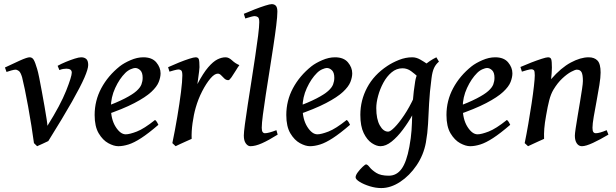

<svg xmlns="http://www.w3.org/2000/svg" viewBox="-20 -703 3036 947"><path d="M415 -382.3Q415 -363.3 396.5 -320.3Q377.9 -277.3 335 -201.4Q292 -125.5 218.3 -7.3Q210.9 -3.4 191.4 5.4Q171.9 14.2 163.1 18.1L147.5 2.9Q142.6 -34.7 135 -82Q127.4 -129.4 118.9 -176.8Q110.4 -224.1 102.3 -262.9Q94.2 -301.8 88.9 -322.3Q81.5 -346.7 72.8 -353Q64 -359.4 56.2 -359.4Q49.8 -359.4 35.9 -355.5Q22 -351.6 12.2 -348.1L4.4 -370.1Q42 -388.2 77.9 -404.3Q113.8 -420.4 126 -420.4Q139.2 -420.4 146.5 -407.7Q153.8 -395 163.1 -363.3Q167.5 -349.6 173.6 -319.1Q179.7 -288.6 186.5 -251.2Q193.4 -213.9 199.7 -177.7Q206.1 -141.6 210 -115.5Q213.9 -89.4 213.9 -82.5Q278.8 -186 306.4 -255.9Q334 -325.7 334 -344.7Q334 -364.3 307.1 -364.3Q299.8 -364.3 291 -362.8Q282.2 -361.3 272.9 -357.4L264.2 -378.4Q281.7 -388.2 304.7 -397.7Q327.6 -407.2 348.4 -413.8Q369.1 -420.4 380.4 -420.4Q396 -420.4 405.5 -412.1Q415 -403.8 415 -382.3Z M772 -341.3Q772 -321.8 762.9 -298.6Q753.9 -275.4 726.1 -249.5Q698.2 -223.6 642.8 -194.6Q587.4 -165.5 494.1 -133.8L490.7 -172.4Q556.6 -197.3 595.5 -217.3Q634.3 -237.3 653.1 -254.2Q671.9 -271 677.7 -286.9Q683.6 -302.7 683.6 -319.3Q683.6 -345.2 671.9 -356.4Q660.2 -367.7 646.5 -367.7Q639.2 -367.7 624.8 -361.6Q610.4 -355.5 598.1 -343.3Q569.3 -314.9 548.1 -268.8Q526.9 -222.7 526.9 -173.3Q526.9 -114.7 550.3 -77.6Q573.7 -40.5 600.1 -40.5Q619.1 -40.5 654.8 -54.2Q690.4 -67.9 744.6 -111.3Q750 -108.4 754.9 -99.6Q759.8 -90.8 761.2 -87.4Q711.9 -44.9 676.5 -22Q641.1 1 614 9.5Q586.9 18.1 563.5 18.1Q541.5 18.1 514.2 3.2Q486.8 -11.7 466.8 -45.4Q446.8 -79.1 446.8 -135.7Q446.8 -206.5 479.7 -268.1Q512.7 -329.6 570.8 -376Q591.3 -392.1 623.8 -406.2Q656.2 -420.4 687 -420.4Q730 -420.4 751 -395.3Q772 -370.1 772 -341.3Z M1160.6 -381.8Q1153.3 -372.1 1142.6 -354.2Q1131.8 -336.4 1121.8 -322Q1111.8 -307.6 1106.4 -307.6Q1095.2 -307.6 1086.7 -315.7Q1078.1 -323.7 1070.6 -331.8Q1063 -339.8 1054.2 -339.8Q1038.1 -339.8 1017.6 -315.7Q997.1 -291.5 977.3 -253.2Q957.5 -214.8 945.3 -171.9Q935.5 -138.2 929.7 -95.9Q923.8 -53.7 925.3 -18.1Q917.5 -14.6 901.1 -7.3Q884.8 0 868.9 7.3Q853 14.6 846.2 18.1L830.1 2.9Q843.3 -60.5 854.5 -127.2Q865.7 -193.8 872.6 -248.5Q879.4 -303.2 879.4 -330.6Q879.4 -351.1 873.8 -355.7Q868.2 -360.4 860.8 -360.4Q854 -360.4 838.6 -356.2Q823.2 -352.1 815.9 -349.6L809.1 -371.6Q834.5 -383.3 862.5 -394.5Q890.6 -405.8 913.3 -413.1Q936 -420.4 944.8 -420.4Q957.5 -420.4 960.7 -410.6Q963.9 -400.9 963.9 -371.6Q963.9 -365.2 961.9 -349.6Q960 -334 957.5 -316.7Q955.1 -299.3 953.6 -288.1Q982.4 -342.8 1006.8 -371.1Q1031.2 -399.4 1052.2 -409.9Q1073.2 -420.4 1092.8 -420.4Q1108.4 -420.4 1124.5 -405.3Q1140.6 -390.1 1160.6 -381.8Z M1349.6 -39.1Q1305.2 -11.2 1272.5 3.4Q1239.7 18.1 1214.8 18.1Q1202.6 18.1 1192.6 4.6Q1182.6 -8.8 1182.6 -34.7Q1182.6 -49.8 1188 -90.6Q1193.4 -131.3 1202.1 -187.3Q1210.9 -243.2 1220.5 -305.2Q1230 -367.2 1238.8 -425Q1247.6 -482.9 1253.2 -527.8Q1258.8 -572.8 1258.8 -593.8Q1258.8 -614.3 1251.5 -618.9Q1244.1 -623.5 1235.8 -623.5Q1230.5 -623.5 1219.5 -620.6Q1208.5 -617.7 1199.2 -614.7Q1189.9 -611.8 1189.9 -611.8L1182.6 -634.8Q1208 -646 1236.6 -657Q1265.1 -668 1288.1 -675.3Q1311 -682.6 1320.3 -682.6Q1333 -682.6 1340.6 -674.6Q1348.1 -666.5 1348.1 -645.5Q1348.1 -622.6 1342.5 -577.1Q1336.9 -531.7 1328.1 -474.1Q1319.3 -416.5 1309.6 -355Q1299.8 -293.5 1291 -236.6Q1282.2 -179.7 1276.6 -136.5Q1271 -93.3 1271 -72.8Q1271 -57.6 1275.4 -51.8Q1279.8 -45.9 1286.6 -45.9Q1304.7 -45.9 1343.3 -61Z M1717.3 -341.3Q1717.3 -321.8 1708.3 -298.6Q1699.2 -275.4 1671.4 -249.5Q1643.6 -223.6 1588.1 -194.6Q1532.7 -165.5 1439.5 -133.8L1436 -172.4Q1502 -197.3 1540.8 -217.3Q1579.6 -237.3 1598.4 -254.2Q1617.2 -271 1623 -286.9Q1628.9 -302.7 1628.9 -319.3Q1628.9 -345.2 1617.2 -356.4Q1605.5 -367.7 1591.8 -367.7Q1584.5 -367.7 1570.1 -361.6Q1555.7 -355.5 1543.5 -343.3Q1514.6 -314.9 1493.4 -268.8Q1472.2 -222.7 1472.2 -173.3Q1472.2 -114.7 1495.6 -77.6Q1519 -40.5 1545.4 -40.5Q1564.5 -40.5 1600.1 -54.2Q1635.7 -67.9 1689.9 -111.3Q1695.3 -108.4 1700.2 -99.6Q1705.1 -90.8 1706.5 -87.4Q1657.2 -44.9 1621.8 -22Q1586.4 1 1559.3 9.5Q1532.2 18.1 1508.8 18.1Q1486.8 18.1 1459.5 3.2Q1432.1 -11.7 1412.1 -45.4Q1392.1 -79.1 1392.1 -135.7Q1392.1 -206.5 1425 -268.1Q1458 -329.6 1516.1 -376Q1536.6 -392.1 1569.1 -406.2Q1601.6 -420.4 1632.3 -420.4Q1675.3 -420.4 1696.3 -395.3Q1717.3 -370.1 1717.3 -341.3Z M2115.2 -374Q2102.1 -365.2 2093.8 -349.9Q2085.4 -334.5 2078.9 -322Q2072.3 -309.6 2064.9 -309.6Q2056.6 -309.6 2041.7 -323.7Q2026.9 -337.9 2007.6 -352.1Q1988.3 -366.2 1965.3 -366.2Q1935.5 -366.2 1911.6 -346.2Q1887.7 -326.2 1870.8 -294.9Q1854 -263.7 1845 -230.2Q1835.9 -196.8 1835.9 -169.9Q1835.9 -115.2 1853.3 -84.5Q1870.6 -53.7 1894.5 -53.7Q1905.3 -53.7 1926.5 -75.2Q1947.8 -96.7 1973.4 -134.8Q1999 -172.9 2022.5 -223.6L2014.6 -136.7Q1993.7 -99.1 1967 -63.5Q1940.4 -27.8 1911.9 -4.9Q1883.3 18.1 1856.4 18.1Q1836.9 18.1 1813.7 2.7Q1790.5 -12.7 1773.9 -46.6Q1757.3 -80.6 1757.3 -136.7Q1757.3 -208 1790.8 -271Q1824.2 -334 1890.6 -377.9Q1915.5 -394.5 1948 -407.5Q1980.5 -420.4 2013.2 -420.4Q2033.2 -420.4 2052.5 -409.4Q2071.8 -398.4 2088.1 -387Q2104.5 -375.5 2115.2 -374ZM2145 -398.9Q2129.9 -386.7 2121.1 -368.2Q2112.3 -349.6 2108.4 -317.4Q2099.1 -246.6 2096.4 -192.4Q2093.8 -138.2 2091.3 -92.3Q2088.9 -46.4 2080.6 0Q2069.3 61.5 2034.7 112.5Q2000 163.6 1953.6 194.1Q1907.2 224.6 1860.4 224.6Q1833 224.6 1803.7 215.6Q1774.4 206.5 1754.2 194.1Q1733.9 181.6 1733.9 171.4Q1733.9 161.1 1745.1 146.2Q1756.3 131.3 1768.8 119.6Q1781.2 107.9 1785.6 107.9Q1792.5 107.9 1803.2 121.8Q1814 135.7 1835.9 149.7Q1857.9 163.6 1897.5 163.6Q1936.5 163.6 1960.9 129.6Q1985.4 95.7 1999 21.5Q2007.3 -22.9 2009.8 -59.6Q2012.2 -96.2 2012.9 -131.8Q2013.7 -167.5 2016.6 -208.3Q2019.5 -249 2027.8 -301.8Q2035.2 -348.1 2067.4 -376.5Q2099.6 -404.8 2132.3 -420.4Z M2507.3 -341.3Q2507.3 -321.8 2498.3 -298.6Q2489.3 -275.4 2461.4 -249.5Q2433.6 -223.6 2378.2 -194.6Q2322.8 -165.5 2229.5 -133.8L2226.1 -172.4Q2292 -197.3 2330.8 -217.3Q2369.6 -237.3 2388.4 -254.2Q2407.2 -271 2413.1 -286.9Q2418.9 -302.7 2418.9 -319.3Q2418.9 -345.2 2407.2 -356.4Q2395.5 -367.7 2381.8 -367.7Q2374.5 -367.7 2360.1 -361.6Q2345.7 -355.5 2333.5 -343.3Q2304.7 -314.9 2283.4 -268.8Q2262.2 -222.7 2262.2 -173.3Q2262.2 -114.7 2285.6 -77.6Q2309.1 -40.5 2335.4 -40.5Q2354.5 -40.5 2390.1 -54.2Q2425.8 -67.9 2480 -111.3Q2485.4 -108.4 2490.2 -99.6Q2495.1 -90.8 2496.6 -87.4Q2447.3 -44.9 2411.9 -22Q2376.5 1 2349.4 9.5Q2322.3 18.1 2298.8 18.1Q2276.9 18.1 2249.5 3.2Q2222.2 -11.7 2202.1 -45.4Q2182.1 -79.1 2182.1 -135.7Q2182.1 -206.5 2215.1 -268.1Q2248 -329.6 2306.2 -376Q2326.7 -392.1 2359.1 -406.2Q2391.6 -420.4 2422.4 -420.4Q2465.3 -420.4 2486.3 -395.3Q2507.3 -370.1 2507.3 -341.3Z M2981 -39.1Q2939.9 -14.6 2904.8 1.7Q2869.6 18.1 2850.1 18.1Q2834.5 18.1 2825 4.2Q2815.4 -9.8 2815.4 -33.7Q2815.4 -43.5 2819.3 -69.8Q2823.2 -96.2 2829.1 -130.9Q2835 -165.5 2840.8 -200.7Q2846.7 -235.8 2850.8 -263.7Q2855 -291.5 2855 -303.7Q2855 -334.5 2848.4 -346.9Q2841.8 -359.4 2824.7 -359.4Q2816.9 -359.4 2797.1 -348.9Q2777.3 -338.4 2753.7 -316.4Q2730 -294.4 2709.5 -260.3Q2696.8 -238.8 2689 -208.5Q2681.2 -178.2 2673.8 -134.8Q2666.5 -94.7 2664.6 -68.6Q2662.6 -42.5 2663.6 -18.1Q2655.3 -14.6 2639.4 -7.3Q2623.5 0 2607.7 7.3Q2591.8 14.6 2584.5 18.1L2567.9 2.9Q2577.1 -41.5 2585.9 -93Q2594.7 -144.5 2602.1 -192.9Q2609.4 -241.2 2613.5 -278.3Q2617.7 -315.4 2617.7 -331.5Q2617.7 -352.1 2613.3 -356.7Q2608.9 -361.3 2601.1 -361.3Q2594.2 -361.3 2578.4 -356.9Q2562.5 -352.5 2554.2 -349.6L2546.9 -372.6Q2572.3 -383.8 2600.8 -394.8Q2629.4 -405.8 2652.1 -413.1Q2674.8 -420.4 2683.1 -420.4Q2695.3 -420.4 2698.7 -410.9Q2702.1 -401.4 2702.1 -369.6Q2702.1 -360.4 2700.9 -342Q2699.7 -323.7 2698.2 -312.5Q2747.1 -368.7 2795.2 -394.5Q2843.3 -420.4 2883.3 -420.4Q2911.6 -420.4 2927 -404.3Q2942.4 -388.2 2942.4 -345.2Q2942.4 -321.8 2936.3 -283.7Q2930.2 -245.6 2922.4 -204.1Q2914.6 -162.6 2908.4 -127Q2902.3 -91.3 2902.3 -72.8Q2902.3 -57.6 2906.5 -51.8Q2910.6 -45.9 2918.9 -45.9Q2937 -45.9 2972.2 -61Z"/></svg>

Font: Dai Banna SIL
Style: Italic
Weight: 400
Italic angle: -11°
Designer: Victor Gaultney
Foundry: SIL International
Version: Version 4.000